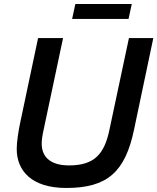

<svg xmlns="http://www.w3.org/2000/svg" viewBox="-20 -919 781 953"><path d="M645 -274 741 -730H620L523 -274C498 -155 449 -98 323 -98C222 -98 187 -147 187 -206C187 -226 190 -245 198 -282L293 -730H169L79 -304C72 -271 63 -215 63 -180C63 -72 136 14 309 14C512 14 601 -65 645 -274ZM338 -825H618L634 -899H354Z"/></svg>

Font: Nacelle SemiBold
Style: Italic
Weight: 600
Italic angle: -12°
Designer: Sora Sagano
Foundry: Sora Sagano
Version: Version 1.000;FEAKit 1.0